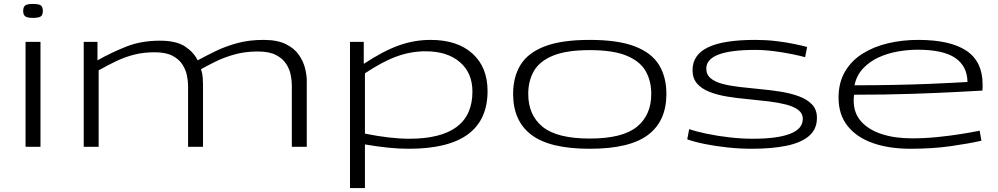

<svg xmlns="http://www.w3.org/2000/svg" viewBox="-20 -747 5080 977"><path d="M148 -656Q120 -656 109 -663.5Q98 -671 98 -691Q98 -712 108.5 -719.5Q119 -727 148 -727Q177 -727 187.5 -719.5Q198 -712 198 -691Q198 -671 187.5 -663.5Q177 -656 148 -656ZM110 0V-534H186V0Z M406 0V-534H476V-440Q551 -482 625.5 -511Q700 -540 794 -540Q877 -540 921.5 -510.5Q966 -481 986 -440Q1028 -463 1077.5 -487Q1127 -511 1187 -527.5Q1247 -544 1321 -544Q1391 -544 1434.5 -522.5Q1478 -501 1501 -467.5Q1524 -434 1532.5 -399Q1541 -364 1541 -336V0H1465V-314Q1465 -336 1459.5 -365Q1454 -394 1436.5 -421.5Q1419 -449 1384.5 -467Q1350 -485 1292 -485Q1227 -485 1173.5 -470Q1120 -455 1077.5 -434Q1035 -413 1003 -395Q1010 -373 1011.5 -353Q1013 -333 1013 -318V0H937V-311Q937 -333 931.5 -361.5Q926 -390 909 -417.5Q892 -445 858 -463Q824 -481 767 -481Q711 -481 665 -469.5Q619 -458 575 -437.5Q531 -417 482 -389V0Z M1761 210V-534H1831V-422Q1929 -487 2008.5 -515.5Q2088 -544 2171 -544Q2307 -544 2384 -474.5Q2461 -405 2461 -284Q2461 10 2061 10Q2011 10 1956.5 4.5Q1902 -1 1837 -12V210ZM2062 -41Q2384 -41 2384 -281Q2384 -376 2320 -431Q2256 -486 2146 -486Q2071 -486 1999 -460Q1927 -434 1837 -374V-67Q1902 -54 1958.5 -47.5Q2015 -41 2062 -41Z M2591 -269Q2591 -355 2628.5 -416.5Q2666 -478 2751.5 -511Q2837 -544 2981 -544Q3125 -544 3210.5 -511Q3296 -478 3333.5 -416.5Q3371 -355 3371 -269Q3371 -131 3277.5 -60.5Q3184 10 2981 10Q2778 10 2684.5 -60.5Q2591 -131 2591 -269ZM2668 -269Q2668 -161 2741.5 -101.5Q2815 -42 2981 -42Q3147 -42 3220.5 -101.5Q3294 -161 3294 -269Q3294 -336 3265 -386Q3236 -436 3167.5 -464Q3099 -492 2981 -492Q2863 -492 2794.5 -464Q2726 -436 2697 -386Q2668 -336 2668 -269Z M3477 -38 3487 -90Q3521 -78 3576 -66.5Q3631 -55 3692.5 -48Q3754 -41 3810 -41Q3935 -41 4000 -66Q4065 -91 4065 -142Q4065 -170 4042 -187.5Q4019 -205 3980 -215Q3941 -225 3892 -231Q3843 -237 3790 -242Q3733 -247 3681 -255.5Q3629 -264 3589 -280Q3549 -296 3526.5 -322.5Q3504 -349 3504 -390Q3504 -468 3582.5 -506Q3661 -544 3823 -544Q3878 -544 3928.5 -538Q3979 -532 4020 -523.5Q4061 -515 4087 -508L4077 -456Q4052 -463 4010.5 -471.5Q3969 -480 3919.5 -486.5Q3870 -493 3822 -493Q3574 -493 3574 -398Q3574 -367 3596.5 -348.5Q3619 -330 3657 -320Q3695 -310 3743.5 -304.5Q3792 -299 3843 -294Q3900 -289 3952.5 -280.5Q4005 -272 4046.5 -256.5Q4088 -241 4112.5 -215Q4137 -189 4137 -147Q4137 -89 4096 -54.5Q4055 -20 3980.5 -5Q3906 10 3805 10Q3746 10 3684 3.5Q3622 -3 3567.5 -14Q3513 -25 3477 -38Z M4613 10Q4504 10 4421.5 -19Q4339 -48 4293 -106Q4247 -164 4247 -250Q4247 -327 4280 -383Q4313 -439 4370 -474.5Q4427 -510 4499.5 -527Q4572 -544 4652 -544Q4815 -544 4897.5 -489Q4980 -434 4980 -317Q4980 -312 4980 -303.5Q4980 -295 4979 -286Q4942 -284 4848.5 -279Q4755 -274 4620.5 -269.5Q4486 -265 4326 -265Q4324 -249 4324 -235Q4324 -172 4361.5 -129.5Q4399 -87 4466 -65Q4533 -43 4620 -43Q4685 -43 4749.5 -49.5Q4814 -56 4870 -65Q4926 -74 4965 -82L4974 -31Q4914 -17 4819.5 -3.5Q4725 10 4613 10ZM4328 -313Q4436 -313 4532 -315Q4628 -317 4705 -320Q4782 -323 4833.5 -326Q4885 -329 4903 -330Q4902 -410 4841 -452Q4780 -494 4649 -494Q4601 -494 4549 -485Q4497 -476 4451 -455Q4405 -434 4372 -399Q4339 -364 4328 -313Z"/></svg>

Font: Georama ExtraExtended Light
Style: Regular
Weight: 300
Width: 8
Designer: Jean-Baptiste Levee
Foundry: Production Type
Version: Version 1.000